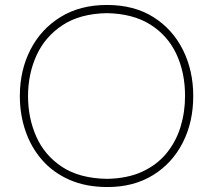

<svg xmlns="http://www.w3.org/2000/svg" viewBox="-20 -745 859 774"><path d="M413 9Q327 9 261 -19.8Q195 -48.5 150.2 -99.5Q105.5 -150.5 82.8 -216.8Q60 -283 60 -358Q60 -461.5 102.8 -544.8Q145.5 -628 224.2 -676.5Q303 -725 411 -725Q521 -725 598.8 -675.8Q676.5 -626.5 717.8 -543.2Q759 -460 759 -358Q759 -253 716.8 -170Q674.5 -87 596.8 -39Q519 9 413 9ZM411 -24Q494 -25.5 553.5 -53Q613 -80.5 651.2 -127.2Q689.5 -174 707.8 -233.5Q726 -293 726 -358Q726 -452.5 691 -527.2Q656 -602 586 -646Q516 -690 411 -692Q302.5 -690 232 -643.5Q161.5 -597 127.2 -521.8Q93 -446.5 93 -358Q93 -269 126.5 -193.8Q160 -118.5 230.2 -72.2Q300.5 -26 411 -24Z"/></svg>

Font: Commissioner Flair Thin
Style: Regular
Weight: 100
Designer: Kostas Bartsokas
Foundry: Kostas Bartsokas
Version: Version 1.000; ttfautohint (v1.8.3)